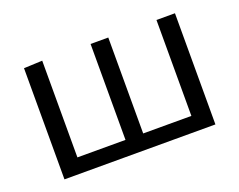

<svg xmlns="http://www.w3.org/2000/svg" viewBox="-86 -652 1002 805"><g transform="rotate(-20 415.0 -250.0)"><path d="M78.5 0V-496L161 -499.5V-68H375.5V-496H454.5V-68H669.5V-496H752V0Z"/></g></svg>

Font: Commissioner
Style: Regular
Weight: 400
Designer: Kostas Bartsokas
Foundry: Kostas Bartsokas
Version: Version 1.000; ttfautohint (v1.8.3)